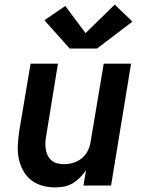

<svg xmlns="http://www.w3.org/2000/svg" viewBox="-20 -807 640 835"><path d="M219 8Q190 8 162.5 0Q135 -8 114 -25Q93 -42 80 -66.5Q67 -91 61.5 -118Q56 -145 57.5 -174.5Q59 -204 63 -233L113 -530H232L181 -217Q178 -202 177.5 -187Q177 -172 179 -158Q181 -144 187.5 -131Q194 -118 204.5 -109Q215 -100 229 -96.5Q243 -93 258 -93Q278 -93 298.5 -99Q319 -105 335.5 -118.5Q352 -132 361.5 -151Q371 -170 374 -190L431 -530H550L463 0H343L354 -67Q343 -50 328 -35Q313 -20 295.5 -9.5Q278 1 258 4.5Q238 8 219 8ZM283 -596 173 -719 264 -781 352 -663 479 -787 556 -713 402 -596Z"/></svg>

Font: Iosevka Curly Extended Oblique
Style: Bold
Weight: 700
Width: 7
Italic angle: -9°
Monospace: yes
Designer: Belleve Invis
Foundry: Belleve Invis
Version: Version 11.1.0; ttfautohint (v1.8.3)